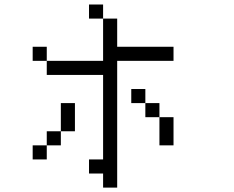

<svg xmlns="http://www.w3.org/2000/svg" viewBox="-20 -770 1040 852"><path d="M437.5 -687.5H375V-750H437.5ZM125 -125H187.5V-62.5H125ZM125 -562.5H187.5V-500H125ZM187.5 -187.5H250V-125H187.5ZM187.5 -500H437.5V-687.5H500V-562.5H750V-500H500V62.5H437.5V0H375V-62.5H437.5V-437.5H187.5ZM250 -312.5H312.5V-187.5H250ZM562.5 -375H625V-312.5H562.5ZM625 -312.5H687.5V-250H625ZM687.5 -250H750V-125H687.5Z"/></svg>

Font: 寒蝉点阵体 16px
Style: Regular
Weight: 400
Designer: Designed by Warren2060
Foundry: ChillType
Version: Version 1.000